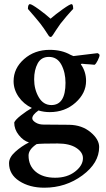

<svg xmlns="http://www.w3.org/2000/svg" viewBox="-20 -666 500 903"><path d="M217.8 -578.1Q241.2 -598.6 274.9 -622.6Q308.6 -646.5 316.4 -646.5Q324.2 -646.5 324.2 -624Q323.2 -623 314.9 -614.3Q306.6 -605.5 292.5 -588.9Q278.3 -572.3 263.7 -553.7Q254.9 -542 242.7 -522.9Q230.5 -503.9 228.5 -501Q222.7 -492.2 218.8 -492.2Q211.9 -492.2 207 -501Q184.6 -536.1 169.9 -554.7Q151.4 -578.1 111.3 -624Q111.3 -646.5 121.1 -646.5Q128.9 -646.5 162.1 -622.6Q195.3 -598.6 217.8 -578.1ZM210 -398.4Q173.8 -398.4 157.2 -367.7Q140.6 -336.9 140.6 -293Q140.6 -246.1 162.1 -209Q183.6 -171.9 221.7 -171.9Q288.1 -171.9 288.1 -276.4Q288.1 -325.2 268.6 -361.8Q249 -398.4 210 -398.4ZM251 8.8Q171.9 8.8 152.3 11.7Q114.3 37.1 114.3 65.4Q114.3 113.3 147.9 141.6Q181.6 169.9 239.3 169.9Q295.9 169.9 333 141.1Q370.1 112.3 370.1 78.1Q370.1 49.8 338.4 29.3Q306.6 8.8 251 8.8ZM305.7 -79.1Q365.2 -78.1 405.8 -44.4Q446.3 -10.7 446.3 25.4Q446.3 100.6 367.7 158.7Q289.1 216.8 188.5 216.8Q119.1 216.8 70.8 185.5Q22.5 154.3 22.5 101.6Q22.5 74.2 51.8 47.9Q81.1 21.5 116.2 3.9Q89.8 -3.9 68.4 -30.8Q46.9 -57.6 46.9 -89.8Q51.8 -102.5 78.6 -123.5Q105.5 -144.5 129.9 -158.2Q90.8 -176.8 67.4 -210.9Q43.9 -245.1 43.9 -284.2Q43.9 -344.7 93.3 -388.2Q142.6 -431.6 213.9 -431.6Q270.5 -431.6 311.5 -408.2Q324.2 -402.3 325.2 -402.3L438.5 -416Q448.2 -412.1 448.2 -406.2Q448.2 -399.4 439.9 -382.3Q431.6 -365.2 424.8 -361.3Q417 -362.3 403.3 -363.3Q389.6 -364.3 380.9 -364.7Q372.1 -365.2 366.2 -366.2Q360.4 -366.2 360.4 -363.3Q384.8 -329.1 384.8 -285.2Q384.8 -227.5 335 -183.1Q285.2 -138.7 213.9 -138.7Q186.5 -138.7 161.1 -146.5Q131.8 -126 131.8 -109.4Q131.8 -99.6 147.5 -89.8Q163.1 -80.1 184.6 -80.1Q266.6 -80.1 305.7 -79.1Z"/></svg>

Font: Crimson
Style: Semibold
Weight: 600
Version: Version 0.8